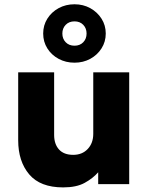

<svg xmlns="http://www.w3.org/2000/svg" viewBox="-20 -840 678 876"><path d="M268 15Q163.5 15 113.2 -44.5Q63 -104 63 -200V-510H227V-224.5Q227 -182.5 249.2 -158Q271.5 -133.5 314 -133.5Q355 -133.5 380.2 -160.2Q405.5 -187 405.5 -229.5V-510H569.5V0H428V-54Q403.5 -26 366 -5.5Q328.5 15 268 15ZM320 -554Q280 -554 247.5 -571.5Q215 -589 196 -619.2Q177 -649.5 177 -687Q177 -724.5 196 -754.8Q215 -785 247.5 -802.8Q280 -820.5 320 -820.5Q359.5 -820.5 391.8 -802.8Q424 -785 443.2 -754.8Q462.5 -724.5 462.5 -687Q462.5 -649.5 443.2 -619.2Q424 -589 391.8 -571.5Q359.5 -554 320 -554ZM320 -631.5Q344.5 -631.5 359.8 -647.2Q375 -663 375 -687Q375 -711 359.8 -726.8Q344.5 -742.5 320 -742.5Q295 -742.5 279.8 -726.8Q264.5 -711 264.5 -687Q264.5 -663 279.8 -647.2Q295 -631.5 320 -631.5Z"/></svg>

Font: Geologica
Style: Bold
Weight: 700
Designer: Sindre Bremnes, Frode Helland
Foundry: Monokrom Skriftforlag AS
Version: Version 1.010; ttfautohint (v1.8.4.7-5d5b);gftools[0.9.28]